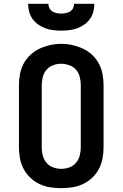

<svg xmlns="http://www.w3.org/2000/svg" viewBox="-20 -975 640 1003"><path d="M300 8Q271 8 242 3.5Q213 -1 186.5 -13.5Q160 -26 138.5 -46.5Q117 -67 103.5 -92.5Q90 -118 84.5 -147Q79 -176 79 -205V-530Q79 -559 84.5 -588Q90 -617 103.5 -642.5Q117 -668 139 -688.5Q161 -709 187 -721Q213 -733 242 -739.5Q271 -746 300 -746Q329 -746 358 -739.5Q387 -733 413 -721Q439 -709 461 -688.5Q483 -668 496.5 -642.5Q510 -617 515.5 -588Q521 -559 521 -530V-205Q521 -176 515.5 -147Q510 -118 496.5 -92.5Q483 -67 461.5 -46.5Q440 -26 413.5 -13.5Q387 -1 358 3.5Q329 8 300 8ZM300 -93Q322 -93 342.5 -100.5Q363 -108 377 -124.5Q391 -141 396.5 -162.5Q402 -184 402 -205V-530Q402 -552 396.5 -573.5Q391 -595 377 -611Q363 -627 341.5 -634.5Q320 -642 299 -642Q277 -642 256.5 -634Q236 -626 222.5 -610Q209 -594 203.5 -572.5Q198 -551 198 -530V-205Q198 -184 203.5 -162.5Q209 -141 223 -124.5Q237 -108 257.5 -100.5Q278 -93 300 -93ZM300 -815Q279 -815 258 -817.5Q237 -820 217.5 -827Q198 -834 180 -846.5Q162 -859 150 -876Q138 -893 132.5 -913.5Q127 -934 127 -955H233Q233 -943 238.5 -932Q244 -921 254 -915Q264 -909 276 -906.5Q288 -904 300 -904Q312 -904 324 -906.5Q336 -909 346 -915Q356 -921 361.5 -932Q367 -943 367 -955H473Q473 -934 467.5 -913.5Q462 -893 450 -876Q438 -859 420 -846.5Q402 -834 382.5 -827Q363 -820 342 -817.5Q321 -815 300 -815Z"/></svg>

Font: Iosevka Curly Slab Extended
Style: Bold
Weight: 700
Width: 7
Monospace: yes
Designer: Belleve Invis
Foundry: Belleve Invis
Version: Version 11.1.0; ttfautohint (v1.8.3)